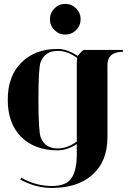

<svg xmlns="http://www.w3.org/2000/svg" viewBox="-20 -762 665 978"><path d="M257.3 -608.9Q234.4 -631.8 234.4 -664.1Q234.4 -696.3 257.3 -719.2Q280.3 -742.2 312.5 -742.2Q344.7 -742.2 367.7 -719.2Q390.6 -696.3 390.6 -664.1Q390.6 -631.8 367.7 -608.9Q344.7 -585.9 312.5 -585.9Q280.3 -585.9 257.3 -608.9ZM175.8 -253.9Q175.8 -92.8 187.5 -61.5Q210 -5.9 273.4 -5.9Q323.2 -5.9 371.1 -41V-429.7Q371.1 -449.2 373 -466.8Q324.2 -502.9 273.4 -502.9Q210.9 -502.9 187.5 -447.3Q175.8 -419.9 175.8 -253.9ZM371.1 -28.3Q322.3 3.9 273.4 3.9Q157.2 3.9 87.9 -64.5Q19.5 -132.8 19.5 -253.9Q19.5 -375 88.9 -443.4Q158.2 -512.7 273.4 -512.7Q322.3 -512.7 375 -477.5Q377 -477.5 388.7 -492.2Q401.4 -507.8 410.2 -507.8H605.5V-498Q527.3 -498 527.3 -429.7V-63.5Q527.3 59.6 452.1 127Q377 195.3 244.1 195.3Q161.1 195.3 83 152.3L88.9 143.6Q163.1 185.5 244.1 185.5Q314.5 185.5 341.8 148.4Q369.1 112.3 371.1 34.2Z"/></svg>

Font: spinwerad
Style: Bold
Weight: 700
Width: 7
Version: Version 0.3